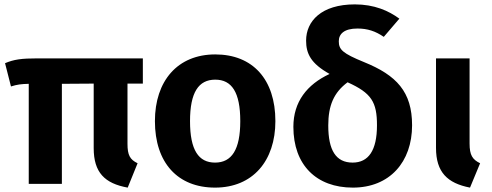

<svg xmlns="http://www.w3.org/2000/svg" viewBox="-20 -838 2241 875"><path d="M631 -457V-572H152C77 -572 43 -567 3 -550L30 -444C59 -453 75 -455 111 -456V0H262V-456L407 -457V-163C407 -52 457 -2 562 17L607 -94C572 -111 561 -131 561 -183V-457Z M961 -590C789 -590 686 -469 686 -286C686 -96 790 17 960 17C1132 17 1235 -105 1235 -286C1235 -476 1132 -590 961 -590ZM961 -475C1036 -475 1075 -418 1075 -286C1075 -156 1036 -97 960 -97C885 -97 846 -154 846 -286C846 -417 885 -475 961 -475Z M1639 -555C1541 -595 1524 -612 1524 -650C1524 -683 1548 -708 1609 -708C1655 -708 1691 -696 1729 -670L1800 -753C1751 -789 1686 -818 1597 -818C1444 -818 1375 -741 1375 -653C1375 -594 1396 -549 1482 -501C1379 -453 1317 -374 1317 -260C1317 -86 1422 17 1588 17C1756 17 1858 -100 1858 -267C1858 -420 1787 -495 1639 -555ZM1587 -97C1511 -97 1476 -153 1476 -266C1476 -357 1501 -416 1564 -463C1673 -414 1698 -373 1698 -267C1698 -152 1659 -97 1587 -97Z M2120 -572H1967V-164C1967 -53 2019 -3 2122 17L2168 -94C2133 -111 2120 -131 2120 -184Z"/></svg>

Font: Glow Sans SC Normal
Style: Bold
Weight: 700
Designer: Ryoko NISHIZUKA (kana, bopomofo & ideographs); Paul D. Hunt (Latin, Greek & Cyrillic); Sandoll Communications, Soo-young
Version: Version 0.93